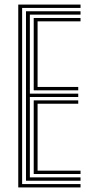

<svg xmlns="http://www.w3.org/2000/svg" viewBox="-20 -820 400 840"><path d="M59.9 0V-800H332.3V-785.3H76.8V-14.7H332.3V0ZM127.5 -58.7V-380.9H322.3V-366.2H144.4V-73.4H332.3V-58.7ZM93.7 -29.3V-770.7H332.3V-756H110.6V-410.3H322.3V-395.6H110.6V-44H332.3V-29.3ZM127.5 -424.9V-741.3H332.3V-726.6H144.4V-439.6H322.3V-424.9Z"/></svg>

Font: Big Shoulders Inline Text SC Thin
Style: Regular
Weight: 100
Designer: Patric King
Foundry: XO Type Co
Version: Version 2.002